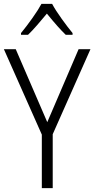

<svg xmlns="http://www.w3.org/2000/svg" viewBox="-20 -967 485 987"><path d="M384 -714H445L251 -277V0H195V-275L0 -714H61L223 -339ZM353 -797V-788H318Q282 -822 221 -897Q198 -869 171 -838Q144 -807 124 -788H88V-797Q116 -831 146.5 -874Q177 -917 193 -947H248Q265 -915 297 -870.5Q329 -826 353 -797Z"/></svg>

Font: Noto Sans UI NarrowLight
Style: Regular
Weight: 300
Width: 4
Designer: Monotype Design Team
Foundry: Monotype Imaging Inc.
Version: Version 1.001